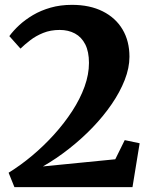

<svg xmlns="http://www.w3.org/2000/svg" viewBox="-20 -772 624 792"><path d="M15.5 -59.5Q65 -90 113 -130.2Q161 -170.5 203.2 -217.2Q245.5 -264 278 -314Q310.5 -364 328.8 -414.5Q347 -465 347 -512.5Q347 -558.5 331.8 -588.8Q316.5 -619 289.2 -633.8Q262 -648.5 226.5 -648.5Q188.5 -648.5 158.2 -636.2Q128 -624 105 -606.2Q82 -588.5 64.5 -571.5L18.5 -623Q35 -645.5 59.2 -668Q83.5 -690.5 116 -709.8Q148.5 -729 188.8 -740.5Q229 -752 277 -752Q350.5 -752 403.8 -725.2Q457 -698.5 485.5 -650.5Q514 -602.5 514 -538Q514 -492 494.5 -442.2Q475 -392.5 441 -342.8Q407 -293 361.8 -246Q316.5 -199 264.2 -158Q212 -117 157 -85.5L455.5 -115L494.5 -194L556 -181L526.5 0H39.5Z"/></svg>

Font: Merriweather 36pt ExtraBold
Style: Regular
Weight: 800
Designer: Eben Sorkin
Foundry: Eben Sorkin
Version: Version 2.100